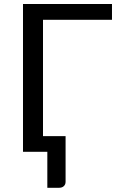

<svg xmlns="http://www.w3.org/2000/svg" viewBox="-20 -736 579 931"><path d="M188.5 -640V-76H298V145.5Q298 158.5 289.5 166.5Q281 174.5 267 174.5H209.5V0H91.5V-716.5H523V-640Z"/></svg>

Font: Lato
Style: Regular
Weight: 400
Designer: Lukasz Dziedzic with Adam Twardoch and Botio Nikoltchev
Foundry: tyPoland Lukasz Dziedzic
Version: Version 2.010; 2014-09-01; http://www.latofonts.com/; ttfaut